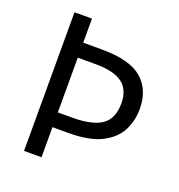

<svg xmlns="http://www.w3.org/2000/svg" viewBox="-129 -822 864 929"><g transform="rotate(20 302.5 -357.0)"><path d="M554 -382Q554 -322 528 -270.5Q502 -219 439.5 -187Q377 -155 268 -155H187V0H97V-714H187V-590H283Q428 -590 491 -535Q554 -480 554 -382ZM259 -231Q364 -231 412.5 -264.5Q461 -298 461 -377Q461 -446 417.5 -479.5Q374 -513 276 -513H187V-231Z"/></g></svg>

Font: Noto Sans Wancho
Style: Regular
Weight: 400
Designer: Monotype Design Team
Foundry: Monotype Imaging Inc.
Version: Version 2.001; ttfautohint (v1.8.4.7-5d5b)